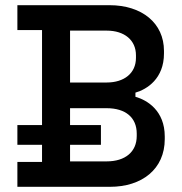

<svg xmlns="http://www.w3.org/2000/svg" viewBox="-20 -720 703 740"><path d="M47 0H404C527 0 615 -68 615 -184V-194C615 -293 548 -334 502 -347V-363C547 -376 612 -417 612 -514V-524C612 -631 527 -700 402 -700H47V-604H142V-238H47V-162H142V-96H47ZM250 -98V-162H369V-238H250V-303H391C464 -303 507 -267 507 -205V-196C507 -135 463 -98 391 -98ZM250 -402V-602H391C460 -602 504 -565 504 -507V-497C504 -438 459 -402 391 -402Z"/></svg>

Font: Meta Space Medium
Style: Regular
Weight: 500
Designer: Meta Pool / Florian Karsten
Foundry: Meta Pool / Florian Karsten
Version: Version 2.000;Glyphs 3.1.1 (3137)